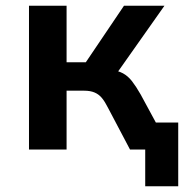

<svg xmlns="http://www.w3.org/2000/svg" viewBox="-20 -521 668 669"><path d="M486 128V0H452V-94H601V128ZM81 0V-501H212V-304H279L412 -501H553L376 -250L362 -279Q391 -275 408.5 -265.5Q426 -256 440 -238Q454 -220 470 -192L574 0H433L356 -146Q346 -166 335.5 -179Q325 -192 310 -198.5Q295 -205 273 -205H212V0Z"/></svg>

Font: Nunito Sans 7pt SemiCondensed
Style: Bold
Weight: 700
Width: 4
Designer: Vernon Adams
Foundry: Vernon Adams
Version: Version 3.101;gftools[0.9.27]